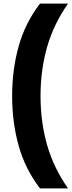

<svg xmlns="http://www.w3.org/2000/svg" viewBox="-20 -828 398 1068"><path d="M202.5 220Q121 114 84.2 -16Q47.5 -146 47.5 -294Q47.5 -442 84.2 -572Q121 -702 202.5 -808H358.5Q279 -695 242.2 -567.2Q205.5 -439.5 205.5 -294Q205.5 -148.5 242.2 -20.8Q279 107 358.5 220Z"/></svg>

Font: Encode Sans SemiCondensed SemiCondensed
Style: Bold
Weight: 700
Width: 4
Designer: Multiple Designers
Foundry: Impallari Type
Version: Version 3.000; ttfautohint (v1.8.3) -l 8 -r 50 -G 200 -x 14 